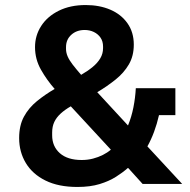

<svg xmlns="http://www.w3.org/2000/svg" viewBox="-20 -730 753 762"><path d="M546 0 489 -63H487Q468 -46 440.5 -28.5Q413 -11 375.5 0.5Q338 12 287 12Q212 12 160.5 -13.5Q109 -39 82.5 -83Q56 -127 56 -182Q56 -232 75 -267Q94 -302 126.5 -328.5Q159 -355 197 -377Q166 -412 142.5 -453.5Q119 -495 119 -543Q119 -589 143.5 -627Q168 -665 213.5 -687.5Q259 -710 320 -710Q375 -710 418 -691.5Q461 -673 486 -637.5Q511 -602 511 -553Q511 -508 491.5 -474.5Q472 -441 439 -414.5Q406 -388 366 -364L488 -232Q502 -266 509.5 -304Q517 -342 519 -380H676V-273H611Q603 -238 591.5 -207Q580 -176 565 -149L703 0ZM316 -611Q284 -611 263 -592Q242 -573 242 -543V-536Q242 -521 248.5 -506Q255 -491 268.5 -473.5Q282 -456 302 -433Q328 -448 347.5 -464Q367 -480 378 -498.5Q389 -517 389 -539V-545Q389 -566 379 -580.5Q369 -595 352.5 -603Q336 -611 316 -611ZM304 -95Q328 -95 349 -100.5Q370 -106 388 -115Q406 -124 420 -136L261 -308Q238 -295 221 -279.5Q204 -264 195.5 -246Q187 -228 187 -204V-193Q187 -149 217.5 -122Q248 -95 304 -95Z"/></svg>

Font: IBM Plex Sans SemiBold
Style: Regular
Weight: 600
Designer: Mike Abbink, Paul van der Laan, Pieter van Rosmalen
Foundry: Bold Monday
Version: Version 3.201